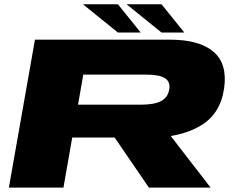

<svg xmlns="http://www.w3.org/2000/svg" viewBox="-20 -856 1092 876"><path d="M20.5 0 139.5 -675H756Q889.5 -675 954 -620Q1018.5 -565 1002.5 -452.5Q985.5 -335 894 -282Q836.5 -248 759 -235.5L941 0H659.5L503 -228.5H309.5L269.5 0ZM336 -378.5H624.5Q684 -378.5 714.8 -394.8Q745.5 -411 752 -447Q758.5 -482 733.2 -498.8Q708 -515.5 648.5 -515.5H360ZM717 -707.5 557.5 -836.5H717L821 -707.5ZM518 -707.5 358.5 -836.5H518L622 -707.5Z"/></svg>

Font: Anybody UltraExpanded ExtraBold
Style: Italic
Weight: 800
Width: 9
Italic angle: -10°
Designer: Tyler Finck
Foundry: Etcetera Type Company
Version: Version 1.010; ttfautohint (v1.8.3) -l 8 -r 50 -G 200 -x 14 